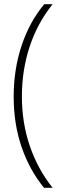

<svg xmlns="http://www.w3.org/2000/svg" viewBox="-20 -734 306 912"><path d="M45 -275Q45 -404 82.5 -517Q120 -630 190 -714H230Q158 -625 121 -513Q84 -401 84 -276Q84 -150 122 -39.5Q160 71 230 158H189Q121 75 83 -34.5Q45 -144 45 -275Z"/></svg>

Font: Noto Sans Gujarati SemiCondensed ExtraLight
Style: Regular
Weight: 200
Width: 4
Designer: Jelle Bosma - Monotype Design Team, Universal Thirst
Foundry: Monotype Imaging Inc.
Version: Version 2.106; ttfautohint (v1.8.4.7-5d5b)